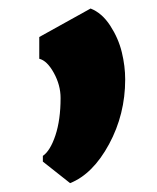

<svg xmlns="http://www.w3.org/2000/svg" viewBox="-20 -174 363 444"><path d="M79.1 199.7V186.5Q96.2 174.8 108.2 138.9Q120.1 103 120.1 52.7Q120.1 22.9 104.5 -5.4Q88.9 -33.7 70.8 -38.1V-88.4L189.5 -154.3Q215.8 -144 234.9 -114.7Q253.9 -85.4 261.7 -53.2Q269.5 -21 269.5 9.8Q269.5 90.3 232.2 159.4Q194.8 228.5 142.1 249.5Z"/></svg>

Font: HaufeMerriweatherSans
Style: Bold
Weight: 700
Designer: Eben Sorkin
Foundry: Eben Sorkin
Version: Version 1.56